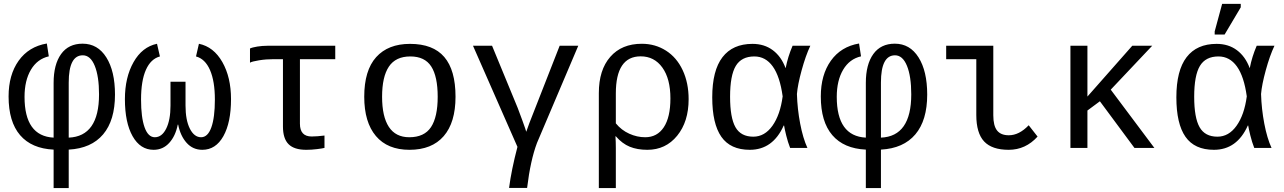

<svg xmlns="http://www.w3.org/2000/svg" viewBox="-20 -765 6641 993"><path d="M574.7 -275.9Q574.7 -142.6 513.4 -70.1Q452.1 2.4 335.4 8.8V207.5H257.3V8.8Q143.6 3.4 84 -65.9Q24.4 -135.3 24.4 -266.1Q24.4 -377.9 76.4 -450.9Q128.4 -523.9 222.2 -540L232.4 -473.6Q172.9 -460 139.9 -404.3Q106.9 -348.6 106.9 -264.2Q106.9 -61 257.3 -53.2V-336.4Q257.3 -431.6 295.9 -485.4Q334.5 -539.1 407.2 -539.1Q485.4 -539.1 530 -468Q574.7 -397 574.7 -275.9ZM492.2 -276.9Q492.2 -370.1 470 -424.6Q447.8 -479 408.2 -479Q335.4 -479 335.4 -337.9V-53.2Q492.2 -59.6 492.2 -276.9Z M939.5 -219.2Q939.5 -144 961.9 -99.6Q984.4 -55.2 1020 -55.2Q1054.7 -55.2 1073 -106.2Q1091.3 -157.2 1091.3 -250Q1091.3 -344.7 1066.2 -402.6Q1041 -460.4 993.7 -473.1L1008.8 -538.6Q1085 -522.9 1129.9 -444.1Q1174.8 -365.2 1174.8 -252.4Q1174.8 -131.3 1135.3 -60.8Q1095.7 9.8 1026.4 9.8Q977.5 9.8 945.3 -26.1Q913.1 -62 901.4 -120.6H899.4Q887.7 -61.5 855.2 -25.9Q822.8 9.8 774.4 9.8Q705.6 9.8 665.8 -60.5Q626 -130.9 626 -252.4Q626 -364.7 670.7 -443.6Q715.3 -522.5 792 -538.6L807.1 -473.1Q759.8 -460.4 734.6 -403.8Q709.5 -347.2 709.5 -250Q709.5 -157.7 727.8 -106.4Q746.1 -55.2 780.8 -55.2Q817.4 -55.2 839.6 -99.9Q861.8 -144.5 861.8 -219.2V-342.3H939.5Z M1396 -459Q1356 -459 1319.8 -453.1Q1283.7 -447.3 1272.9 -440.9V-514.2Q1284.7 -520 1310.8 -524.2Q1336.9 -528.3 1362.3 -528.3H1713.9V-459H1531.2V-125Q1531.2 -59.1 1591.8 -59.1Q1619.1 -59.1 1658.2 -64V0Q1647 2.9 1619.1 6.3Q1591.3 9.8 1564 9.8Q1501.5 9.8 1472.4 -19.3Q1443.4 -48.3 1443.4 -110.8V-459Z M2335.9 -264.6Q2335.9 -131.3 2274.7 -60.8Q2213.4 9.8 2097.7 9.8Q1984.4 9.8 1924.1 -61.5Q1863.8 -132.8 1863.8 -264.6Q1863.8 -400.9 1925.5 -469.5Q1987.3 -538.1 2100.6 -538.1Q2219.7 -538.1 2277.8 -470.2Q2335.9 -402.3 2335.9 -264.6ZM2243.7 -264.6Q2243.7 -369.6 2210.2 -421.4Q2176.8 -473.1 2102.1 -473.1Q2026.4 -473.1 1991.2 -420.4Q1956.1 -367.7 1956.1 -264.6Q1956.1 -162.1 1991.2 -108.6Q2026.4 -55.2 2096.7 -55.2Q2174.3 -55.2 2209 -107.4Q2243.7 -159.7 2243.7 -264.6Z M2524.9 -528.3 2657.2 -207.5Q2663.6 -191.9 2681.6 -142.1Q2699.7 -92.3 2701.7 -83.5Q2704.6 -93.8 2717.8 -128.4Q2731 -163.1 2874.5 -528.3H2970.7L2757.3 -25.9Q2723.6 63 2706.1 207H2612.8Q2625 113.3 2656.2 -5.4L2426.3 -528.3Z M3541.5 -252Q3541.5 -135.7 3482.2 -63Q3422.9 9.8 3328.1 9.8Q3275.9 9.8 3237.1 -6.1Q3198.2 -22 3165 -60.1H3163.1Q3165 -30.8 3165 0V207.5H3077.1V-283.7Q3077.1 -403.3 3136.2 -470.9Q3195.3 -538.6 3299.3 -538.6Q3368.7 -538.6 3424.3 -503.2Q3480 -467.8 3510.7 -402.1Q3541.5 -336.4 3541.5 -252ZM3447.3 -255.9Q3447.3 -357.9 3405.5 -415.8Q3363.8 -473.6 3293.5 -473.6Q3165 -473.6 3165 -281.7V-127Q3193.8 -91.8 3234.4 -73.5Q3274.9 -55.2 3316.9 -55.2Q3378.9 -55.2 3413.1 -106.9Q3447.3 -158.7 3447.3 -255.9Z M4033.2 -115.7Q3977.1 9.8 3857.9 9.8Q3757.8 9.8 3710.7 -57.6Q3663.6 -125 3663.6 -261.7Q3663.6 -400.4 3716.6 -469.2Q3769.5 -538.1 3871.6 -538.1Q3933.1 -538.1 3976.8 -505.4Q4020.5 -472.7 4042.5 -413.6H4043.5Q4054.7 -471.7 4079.1 -528.3H4170.9Q4146.5 -476.6 4126 -401.6Q4105.5 -326.7 4101.6 -278.8Q4104 -200.7 4118.4 -125.5Q4132.8 -50.3 4155.8 0H4066.4Q4054.7 -29.8 4046.1 -64.7Q4037.6 -99.6 4035.2 -115.7ZM3755.9 -264.6Q3755.9 -156.2 3783.7 -107.2Q3811.5 -58.1 3876 -58.1Q3934.6 -58.1 3974.9 -114.5Q4015.1 -170.9 4027.8 -266.6Q4013.7 -369.6 3976.6 -421.4Q3939.5 -473.1 3881.3 -473.1Q3814.9 -473.1 3785.4 -424.1Q3755.9 -375 3755.9 -264.6Z M4775.4 -275.9Q4775.4 -142.6 4714.1 -70.1Q4652.8 2.4 4536.1 8.8V207.5H4458V8.8Q4344.2 3.4 4284.7 -65.9Q4225.1 -135.3 4225.1 -266.1Q4225.1 -377.9 4277.1 -450.9Q4329.1 -523.9 4422.9 -540L4433.1 -473.6Q4373.5 -460 4340.6 -404.3Q4307.6 -348.6 4307.6 -264.2Q4307.6 -61 4458 -53.2V-336.4Q4458 -431.6 4496.6 -485.4Q4535.2 -539.1 4607.9 -539.1Q4686 -539.1 4730.7 -468Q4775.4 -397 4775.4 -275.9ZM4692.9 -276.9Q4692.9 -370.1 4670.7 -424.6Q4648.4 -479 4608.9 -479Q4536.1 -479 4536.1 -337.9V-53.2Q4692.9 -59.6 4692.9 -276.9Z M5117.2 -168.9Q5117.2 -114.7 5136.7 -90.1Q5156.2 -65.4 5197.3 -65.4Q5251 -65.4 5300.3 -117.2L5346.2 -58.6Q5284.2 9.8 5196.8 9.8Q5110.4 9.8 5069.8 -33.4Q5029.3 -76.7 5029.3 -170.4V-459H4873.5V-528.3H5117.2Z M5847.2 0 5668.5 -241.2 5604 -193.4V0H5516.1V-528.3H5604V-265.6L5835.9 -528.3H5939L5724.6 -301.3L5950.2 0Z M6433.6 -115.7Q6377.4 9.8 6258.3 9.8Q6158.2 9.8 6111.1 -57.6Q6064 -125 6064 -261.7Q6064 -400.4 6116.9 -469.2Q6169.9 -538.1 6272 -538.1Q6333.5 -538.1 6377.2 -505.4Q6420.9 -472.7 6442.9 -413.6H6443.8Q6455.1 -471.7 6479.5 -528.3H6571.3Q6546.9 -476.6 6526.4 -401.6Q6505.9 -326.7 6502 -278.8Q6504.4 -200.7 6518.8 -125.5Q6533.2 -50.3 6556.2 0H6466.8Q6455.1 -29.8 6446.5 -64.7Q6438 -99.6 6435.5 -115.7ZM6156.2 -264.6Q6156.2 -156.2 6184.1 -107.2Q6211.9 -58.1 6276.4 -58.1Q6335 -58.1 6375.2 -114.5Q6415.5 -170.9 6428.2 -266.6Q6414.1 -369.6 6377 -421.4Q6339.8 -473.1 6281.7 -473.1Q6215.3 -473.1 6185.8 -424.1Q6156.2 -375 6156.2 -264.6ZM6262.2 -586.4V-602.5L6300.8 -745.1H6397V-727.1L6313.5 -586.4Z"/></svg>

Font: Cousine
Style: Regular
Weight: 400
Monospace: yes
Designer: Steve Matteson
Foundry: Monotype Imaging Inc.
Version: Version 1.21